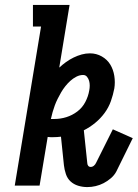

<svg xmlns="http://www.w3.org/2000/svg" viewBox="-20 -755 560 781"><path d="M335 6Q316 6 298 0.5Q280 -5 267 -17Q254 -29 248 -47Q242 -65 240 -83L228 -199Q220 -198 212 -197.5Q204 -197 196 -197Q191 -197 185.5 -197Q180 -197 174 -198L141 0H40L147 -647H114V-735H263L221 -480Q234 -492 248.5 -502.5Q263 -513 279.5 -521Q296 -529 312.5 -533.5Q329 -538 346 -538Q372 -538 394 -525.5Q416 -513 428.5 -492.5Q441 -472 445 -446Q449 -420 445 -395Q440 -369 431 -343.5Q422 -318 405.5 -295.5Q389 -273 367 -255Q345 -237 321 -225L335 -92Q335 -86 338.5 -81Q342 -76 349 -76Q356 -76 362 -81Q368 -86 371 -93L439 -229L520 -193L453 -57Q445 -42 431 -30Q417 -18 401.5 -10Q386 -2 369 2Q352 6 335 6ZM201 -271Q226 -271 250 -278.5Q274 -286 294.5 -301.5Q315 -317 327 -340Q339 -363 343 -387Q345 -397 345 -407Q345 -417 342.5 -426Q340 -435 334 -442.5Q328 -450 318 -450Q304 -450 290.5 -443Q277 -436 266 -426Q255 -416 245.5 -404Q236 -392 228.5 -379Q221 -366 214.5 -353Q208 -340 203 -326.5Q198 -313 194 -299Q190 -285 187 -271Q190 -271 194 -271Q198 -271 201 -271Z"/></svg>

Font: Iosevka Slab Semibold
Style: Italic
Weight: 600
Italic angle: -9°
Monospace: yes
Designer: Belleve Invis
Foundry: Belleve Invis
Version: Version 11.1.1; ttfautohint (v1.8.3)